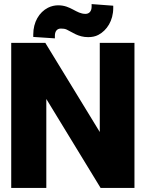

<svg xmlns="http://www.w3.org/2000/svg" viewBox="-20 -921 719 941"><path d="M35 0H207V-436L473 0H639V-711H469V-274L202 -711H35ZM143 -740 249 -733V-746C249 -768 260 -781 278 -781C290 -781 298 -780 307 -776C335 -763 363 -739 412 -739C430 -739 447 -742 462 -750C504 -772 535 -820 535 -882V-893L429 -901V-888C429 -866 417 -853 399 -853C353 -853 328 -895 265 -895C248 -895 231 -891 215 -883C172 -861 143 -813 143 -752Z"/></svg>

Font: Asimov Pro
Style: Ult
Weight: 900
Designer: Google
Version: Version 2.000980; 2014